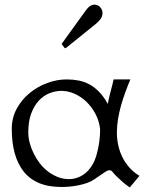

<svg xmlns="http://www.w3.org/2000/svg" viewBox="-20 -799 699 835"><path d="M31.2 -238.8Q31.2 -286.6 52.7 -326.2Q74.2 -365.7 108.6 -394Q143.1 -422.4 185.3 -438Q227.5 -453.6 269.5 -453.6Q296.4 -453.6 321 -449Q345.7 -444.3 368.2 -432.4Q390.6 -420.4 410.9 -399.7Q431.2 -378.9 449.2 -346.7Q450.2 -356 453.4 -369.9Q456.5 -383.8 460.4 -398.7Q464.4 -413.6 468 -428Q471.7 -442.4 474.1 -453.6H546.9Q535.6 -426.8 525.1 -397.9Q514.6 -369.1 506.3 -339.8Q498 -310.5 493.2 -280.8Q488.3 -251 488.3 -222.7Q488.3 -194.3 494.4 -166.7Q500.5 -139.2 512.7 -114.7Q524.9 -90.3 543.5 -69.6Q562 -48.8 586.4 -34.2L544.4 16.1Q528.3 5.4 514.6 -6.6Q501 -18.6 488.8 -30.3Q476.1 -42.5 470.2 -50.5Q464.4 -58.6 456.5 -58.6Q452.1 -58.6 447.8 -56.9Q443.4 -55.2 436.3 -50.5Q429.2 -45.9 418.2 -38.3Q407.2 -30.8 390.1 -19Q377 -9.8 358.9 -3.4Q340.8 2.9 321.5 6.8Q302.2 10.7 283.2 12.5Q264.2 14.2 248.5 14.2Q189.5 14.2 148.7 -3.4Q107.9 -21 82 -54.2Q31.2 -119.6 31.2 -238.8ZM103 -223.1Q103 -201.2 109.1 -177.7Q115.2 -154.3 126.5 -131.6Q137.7 -108.9 153.3 -88.6Q168.9 -68.4 188.7 -53.2Q208.5 -38.1 231.4 -29.1Q254.4 -20 279.8 -20Q297.4 -20 315.2 -25.9Q333 -31.7 349.1 -44.2Q365.2 -56.6 378.4 -76.7Q391.6 -96.7 399.9 -125.5Q415.5 -180.7 415.5 -237.3Q411.1 -273.9 394.8 -304.4Q378.4 -335 355 -357.2Q331.5 -379.4 303.5 -391.6Q275.4 -403.8 247.6 -403.8Q221.2 -403.8 195.3 -393.6Q169.4 -383.3 148.9 -361.3Q128.4 -339.4 115.7 -305.2Q103 -271 103 -223.1ZM250 -605Q248 -606.9 248 -607.9Q248 -608.9 250 -610.8L354 -754.9Q363.3 -767.6 372.6 -773.2Q381.8 -778.8 390.6 -778.8Q405.8 -778.8 415.8 -767.8Q425.8 -756.8 425.8 -742.7Q425.8 -727.5 417.2 -716.3Q408.7 -705.1 398.9 -696.8L267.6 -590.8Q265.1 -589.4 264.2 -589.4Q262.2 -589.4 262 -589.6Q261.7 -589.8 260.7 -590.8Z"/></svg>

Font: Kurinto Book Core
Style: Regular
Weight: 400
Designer: Kurinto was developed by Clint Goss from a range of fonts that are compatible with the SIL Open Font License Version 1.1
Foundry: Clinton F. Goss
Version: Version 2.196; July 25, 2020